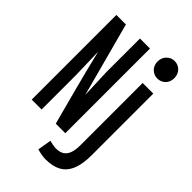

<svg xmlns="http://www.w3.org/2000/svg" viewBox="-275 -833 1111 1111"><g transform="rotate(45 280.0 -277.5)"><path d="M32 0V-693H110L232 -238L225 -415V-693H307V0H229Q212 -63 197 -120Q182 -177 167 -233Q152 -289 137.5 -347Q123 -405 108 -468L113 -281V0ZM333 188Q319 188 298 184.5Q277 181 263 176L277 92Q290 95 304 98Q318 101 331 101Q362 101 381 88.5Q400 76 409 51Q418 26 418 -12V-522H505V-18Q505 55 486 100.5Q467 146 429 167Q391 188 333 188ZM459 -600Q432 -600 411.5 -619.5Q391 -639 391 -671Q391 -703 411.5 -723Q432 -743 459 -743Q488 -743 508 -723Q528 -703 528 -671Q528 -639 508 -619.5Q488 -600 459 -600Z"/></g></svg>

Font: Ubuntu Sans Mono Medium
Style: Regular
Weight: 500
Monospace: yes
Designer: Dalton Maag Ltd
Foundry: Dalton Maag Ltd
Version: Version 1.006